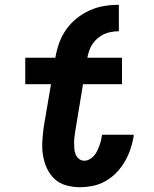

<svg xmlns="http://www.w3.org/2000/svg" viewBox="-20 -770 640 798"><path d="M312 8Q282 8 254 0Q226 -8 206 -27Q186 -46 174.5 -71.5Q163 -97 158.5 -126Q154 -155 156 -184.5Q158 -214 162 -244L192 -420H85V-530H210Q215 -560 225.5 -590Q236 -620 254.5 -646.5Q273 -673 298.5 -693.5Q324 -714 353 -727Q382 -740 412.5 -745Q443 -750 474 -750V-640Q459 -640 443.5 -637.5Q428 -635 413.5 -628.5Q399 -622 386.5 -611.5Q374 -601 365 -588Q356 -575 351 -560Q346 -545 343 -530H487V-420H325L293 -226Q291 -213 289.5 -201Q288 -189 288 -176Q288 -163 289 -151Q290 -139 294.5 -128Q299 -117 308.5 -109.5Q318 -102 330 -102Q341 -102 351.5 -107.5Q362 -113 370 -122Q378 -131 383 -141Q388 -151 392 -161.5Q396 -172 399 -183Q402 -194 403 -205Q404 -206 404 -207.5Q404 -209 404 -210H536Q536 -208 535.5 -205Q535 -202 535 -200Q530 -173 521 -147Q512 -121 497.5 -96.5Q483 -72 463 -51.5Q443 -31 418 -17Q393 -3 366 2.5Q339 8 312 8Z"/></svg>

Font: Iosevka Slab XBdExObl
Style: Regular
Weight: 800
Width: 7
Italic angle: -9°
Monospace: yes
Designer: Belleve Invis
Foundry: Belleve Invis
Version: Version 11.1.0; ttfautohint (v1.8.3)